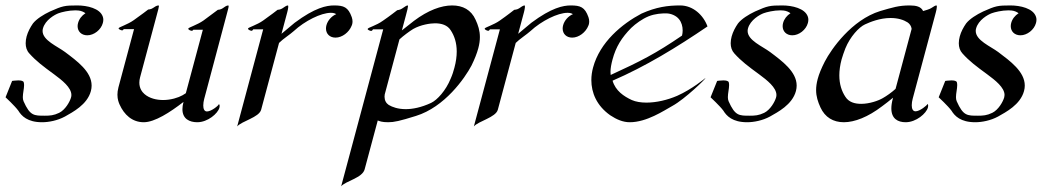

<svg xmlns="http://www.w3.org/2000/svg" viewBox="-31 -438 3740 688"><path d="M337.3 -378.4C327.2 -408.2 281.2 -418.5 246 -418.5C200.6 -418.5 193.4 -417 148.4 -397C124.4 -385.7 99.8 -370.1 87.1 -354C77.6 -340.3 68.9 -324.2 64.4 -307.6C62.2 -299.3 61 -291 61 -283.1C61 -269.3 64.8 -256.5 74 -246.6C98.4 -219.2 123.2 -200.7 163.2 -171.4C191.3 -150.6 224.8 -124.5 224.8 -97.6C224.8 -94.9 224.5 -92.1 223.7 -89.4C219.6 -73.7 202.9 -44.4 181 -33.7C161.7 -24.3 147.4 -23.4 130 -23.4C90.9 -23.4 76.7 -22.6 53.4 -75.2C51.5 -79.6 50.8 -84.6 50.8 -90.1C50.8 -103.8 55.3 -119.8 55.3 -132.9C55.3 -136.6 54.9 -140 54 -143.1C52.6 -148.5 43.6 -149.9 34.3 -149.9C23.5 -149.9 12.4 -148 12.4 -148L-11.1 -89.4C-11.1 -89.4 22.1 -58.6 34.6 -41.5C46.1 -22.5 67.5 0 119.7 0C143.6 0 175 -5.9 201.9 -20.5C229 -36.1 281.5 -62.5 294.7 -111.8C296.5 -118.6 297.3 -125.1 297.3 -131.4C297.3 -181.5 244.8 -219.4 202.2 -251.5C174.5 -272.2 121.6 -293.3 121.6 -327C121.6 -329.9 122 -332.9 122.8 -335.9C131.1 -366.7 165.5 -385.7 179 -390.6C189.3 -394.5 215.4 -400.9 238.4 -400.9C242.3 -400.9 245.7 -400.9 249.5 -400.4C259.9 -399.4 268.7 -395.5 275.2 -390.6C262.2 -382.3 252.6 -370.1 248.7 -355.5C247.6 -351.6 247.1 -347.8 247.1 -344.2C247.1 -325.3 260.9 -311.5 281.8 -311.5C305.7 -311.5 331 -331.1 337.5 -355.5C338.6 -359.6 339.2 -363.6 339.2 -367.4C339.2 -371.3 338.6 -375 337.3 -378.4Z M710.9 -121.6 781.2 -385.7 785.2 -400.9C787.4 -408.8 788.3 -413.3 788.3 -415.8C788.3 -417.8 787.6 -418.5 786.5 -418.5C780.7 -418.5 772.1 -412.1 766.7 -408.2C760 -403.3 749.6 -402.8 749.6 -402.8L697.8 -364.3C676.2 -349.1 645.4 -339.8 643.8 -335.9C642.1 -331.5 652.8 -327.6 656.2 -327.6C659.7 -327.6 661.7 -331.5 661.7 -331.5H695.9L634.9 -104C630.7 -101.1 626.6 -98.6 623.2 -96.7C607.6 -87.9 581 -79.6 553.6 -79.6C530.2 -79.6 504.4 -85.4 486.6 -101.1C478.3 -108.3 468.3 -121.4 468.3 -141.9C468.3 -147.7 469.1 -154.1 471 -161.1L529.9 -380.9C535.9 -403.2 538.5 -412.4 538.5 -416.1C538.5 -418 537.8 -418.5 536.5 -418.5C530.7 -418.5 522.4 -413.1 517 -409.2C510.3 -404.3 499.9 -403.8 499.9 -403.8C499.9 -403.8 472.8 -382.8 448.2 -365.7C426.4 -350.1 395.1 -340.8 394.1 -336.9C393 -333 403.7 -329.1 406.6 -329.1C410 -329.1 412.2 -333.5 412.2 -333.5H449.3L393.4 -125C390.8 -115 389.8 -106.2 389.8 -98.5C389.8 -81.7 394.6 -70.2 397.5 -63.5C413.7 -27.3 442.5 0 484 0C523.5 0 578.5 -35.6 626.5 -72.8C623.9 -62.9 622.7 -54.2 622.7 -46.7C622.7 -11.6 648.5 0 675.9 0C713.5 0 749.7 -31.3 755.3 -52.2C757.9 -62 753.8 -64.9 753.3 -64.9C753.1 -60.5 726.7 -38.6 710.6 -38.6C700.9 -38.6 697.4 -48.2 697.4 -60.3C697.4 -67.7 698.7 -75.9 700.7 -83.5Z M1166 -418.5C1139.1 -418.5 1097.5 -410.6 1024.9 -356.4L977.7 -316.9L998.3 -394C1001.6 -406.2 1003.4 -418.5 1000.5 -418.5C995.1 -418.5 987.1 -412.1 981.1 -408.2C974.4 -403.3 963.6 -402.8 963.6 -402.8C963.6 -402.8 936.9 -381.8 911.7 -364.3C890.6 -349.1 858.8 -339.8 857.8 -335.9C856.6 -331.5 867.3 -327.6 870.7 -327.6C873.6 -327.6 876.5 -333 876.5 -333H912.1L818.9 15.1C835.3 -4.4 897.3 -17.1 904.8 -44.9L968.9 -284.2C982.3 -297.9 1009.5 -315.4 1021.8 -326.7C1061.4 -363.3 1119.4 -392.1 1154.5 -392.1C1162.4 -392.1 1169.3 -390.6 1173.7 -387.2C1157.3 -380.4 1143.3 -364.7 1138.7 -347.7C1137.6 -343.5 1137.1 -339.5 1137.1 -335.8C1137.1 -316.8 1150.5 -303.2 1171.3 -303.2C1195.2 -303.2 1219.8 -322.3 1229 -345.7C1230 -347.7 1230.4 -349.1 1230.8 -350.6C1231.7 -353.7 1232.2 -357.2 1232.2 -361.1C1232.2 -365.7 1231.4 -370.9 1229.5 -376.5C1216.7 -412.6 1200.7 -418.5 1166 -418.5Z M1449.4 -334C1476.6 -349.6 1511.1 -354.5 1527.7 -354.5C1551.1 -354.5 1572.4 -348.1 1584 -329.6C1597.2 -309.8 1605.6 -284.7 1605.6 -253.3C1605.6 -236 1603.1 -216.7 1597.3 -195.3C1593.9 -182.6 1589.9 -169.4 1583.9 -156.2C1566.6 -113.3 1535.6 -79.6 1513.8 -69.3C1478.1 -52.7 1447.2 -46.9 1422.8 -46.9C1395.4 -46.9 1374.9 -54.2 1361.9 -62C1352.5 -68.2 1346.9 -78.4 1346.9 -91.6C1346.9 -94.2 1347.1 -96.9 1347.6 -99.6L1400.4 -296.9C1414.7 -310.1 1436.6 -326.2 1449.4 -334ZM1275.6 168.9 1322.6 -6.3C1329.2 -3.9 1337 0 1359.9 0C1381.4 0 1401.2 -4.4 1459.2 -22.5C1562.4 -54.2 1634.6 -157.7 1658.5 -203.1C1670.3 -227.1 1678.1 -247.1 1682.9 -265.1C1686.9 -279.9 1688.6 -293.1 1688.6 -305.1C1688.6 -328.5 1682.2 -347.9 1673.2 -367.2C1657.3 -402.8 1627.3 -418.5 1589.2 -418.5C1550.2 -418.5 1503.1 -401.4 1452.4 -363.3L1409.1 -329.1L1423.2 -381.8C1428.6 -402 1431 -411.8 1431 -415.9C1431 -417.7 1430.5 -418.5 1429.6 -418.5C1425.7 -418.5 1420.7 -414.6 1409.5 -407.2C1403.4 -402.8 1392.3 -401.4 1392.3 -401.4C1392.3 -401.4 1366.3 -380.9 1341.2 -363.8C1317 -346.2 1287.8 -339.4 1286.5 -334.5C1285.4 -330.6 1296.2 -327.1 1299.2 -327.1C1302.6 -327.1 1305.6 -333 1305.6 -333H1342.2L1191.5 229.5C1207.8 210.4 1267.4 199.7 1275.6 168.9Z M2014.1 -418.5C1987.3 -418.5 1945.6 -410.6 1873 -356.4L1825.8 -316.9L1846.5 -394C1849.7 -406.2 1851.5 -418.5 1848.6 -418.5C1843.2 -418.5 1835.2 -412.1 1829.3 -408.2C1822.6 -403.3 1811.7 -402.8 1811.7 -402.8C1811.7 -402.8 1785.1 -381.8 1759.9 -364.3C1738.7 -349.1 1706.9 -339.8 1705.9 -335.9C1704.7 -331.5 1715.4 -327.6 1718.8 -327.6C1721.7 -327.6 1724.6 -333 1724.6 -333H1760.3L1667 15.1C1683.5 -4.4 1745.5 -17.1 1752.9 -44.9L1817 -284.2C1830.5 -297.9 1857.6 -315.4 1869.9 -326.7C1909.5 -363.3 1967.5 -392.1 2002.7 -392.1C2010.5 -392.1 2017.4 -390.6 2021.9 -387.2C2005.4 -380.4 1991.5 -364.7 1986.9 -347.7C1985.8 -343.5 1985.2 -339.5 1985.2 -335.8C1985.2 -316.8 1998.6 -303.2 2019.4 -303.2C2043.3 -303.2 2068 -322.3 2077.2 -345.7C2078.2 -347.7 2078.6 -349.1 2079 -350.6C2079.8 -353.7 2080.3 -357.2 2080.3 -361.1C2080.3 -365.7 2079.6 -370.9 2077.6 -376.5C2064.8 -412.6 2048.8 -418.5 2014.1 -418.5Z M2412.9 -310.5C2317.9 -245.6 2264.8 -218.8 2157.3 -169.4C2156.8 -172.8 2156.6 -176.4 2156.6 -180C2156.6 -193.4 2159.5 -208.5 2163.8 -224.6C2176.1 -270.5 2196.6 -303.2 2230.8 -337.9C2247.2 -353.5 2270.2 -370.1 2292.7 -379.4C2316.8 -389.2 2341.4 -390.1 2355.6 -390.1C2374.2 -390.1 2392.8 -381.3 2402.2 -369.1C2411.2 -358.3 2415.2 -343.3 2415.2 -328.9C2415.2 -322.5 2414.4 -316.3 2412.9 -310.5ZM2504.2 -343.3C2489.3 -384.3 2452.1 -418.5 2406.2 -418.5C2362.2 -418.5 2320.7 -413.1 2267.5 -389.2C2198.1 -352.5 2118.5 -287.1 2094.1 -195.8C2090.2 -181.4 2088 -166.3 2088 -151C2088 -106.1 2106.7 -59.5 2155.7 -24.9C2178.5 -9.8 2201.3 0 2225.7 0C2286.2 0 2347 -41 2378.6 -58.6C2422.6 -82.5 2501 -158.2 2496.6 -158.2C2496.6 -158.2 2448.7 -118.2 2395.6 -94.7C2360.8 -79.6 2320.7 -70.3 2285.5 -70.3C2265.5 -70.3 2247.3 -73.2 2232.8 -79.6C2204.6 -92.8 2174.7 -112.3 2164 -148.9C2281.6 -199.7 2393.7 -268.1 2504.2 -343.3Z M2863.7 -378.4C2853.6 -408.2 2807.5 -418.5 2772.4 -418.5C2727 -418.5 2719.7 -417 2674.8 -397C2650.8 -385.7 2626.1 -370.1 2613.5 -354C2604 -340.3 2595.3 -324.2 2590.8 -307.6C2588.6 -299.3 2587.3 -291 2587.3 -283.1C2587.3 -269.3 2591.2 -256.5 2600.3 -246.6C2624.8 -219.2 2649.6 -200.7 2689.6 -171.4C2717.7 -150.6 2751.2 -124.5 2751.2 -97.6C2751.2 -94.9 2750.8 -92.1 2750.1 -89.4C2745.9 -73.7 2729.3 -44.4 2707.4 -33.7C2688.1 -24.3 2673.8 -23.4 2656.4 -23.4C2617.2 -23.4 2603.1 -22.6 2579.8 -75.2C2577.9 -79.6 2577.2 -84.6 2577.2 -90.1C2577.2 -103.8 2581.6 -119.8 2581.6 -132.9C2581.6 -136.6 2581.3 -140 2580.4 -143.1C2578.9 -148.5 2569.9 -149.9 2560.7 -149.9C2549.9 -149.9 2538.8 -148 2538.8 -148L2515.2 -89.4C2515.2 -89.4 2548.5 -58.6 2561 -41.5C2572.5 -22.5 2593.8 0 2646.1 0C2670 0 2701.4 -5.9 2728.2 -20.5C2755.4 -36.1 2807.9 -62.5 2821.1 -111.8C2822.9 -118.6 2823.7 -125.1 2823.7 -131.4C2823.7 -181.5 2771.2 -219.4 2728.6 -251.5C2700.9 -272.2 2648 -293.3 2648 -327C2648 -329.9 2648.4 -332.9 2649.2 -335.9C2657.4 -366.7 2691.8 -385.7 2705.3 -390.6C2715.7 -394.5 2741.8 -400.9 2764.7 -400.9C2768.6 -400.9 2772.1 -400.9 2775.8 -400.4C2786.3 -399.4 2795 -395.5 2801.5 -390.6C2788.6 -382.3 2778.9 -370.1 2775 -355.5C2774 -351.6 2773.5 -347.8 2773.5 -344.2C2773.5 -325.3 2787.3 -311.5 2808.2 -311.5C2832.1 -311.5 2857.3 -331.1 2863.9 -355.5C2865 -359.6 2865.6 -363.6 2865.6 -367.4C2865.6 -371.3 2865 -375 2863.7 -378.4Z M3324.1 -418.5C3321.2 -418.5 3315.5 -415.5 3305.4 -408.7C3300.6 -405.3 3284.1 -400.4 3276.8 -398.4C3269.4 -414.6 3251.4 -418.5 3228.4 -418.5C3189.4 -418.5 3166.9 -411.1 3123 -398.4C3020.7 -366.7 2947.8 -262.2 2924.5 -217.3C2912.3 -193.4 2903.8 -172.9 2899 -154.8C2895.1 -140.1 2893.4 -127.2 2893.4 -115.4C2893.4 -92.1 2899.9 -73 2908.9 -53.2C2925.2 -17.6 2954.7 0 2992.8 0C3031.3 0 3079.3 -18.6 3129.7 -57.1C3140.7 -65.4 3155.3 -76.2 3169.1 -87.9L3168.2 -84.5C3164.6 -71 3163 -59.4 3163 -49.6C3163 -12.5 3186.3 0 3214.4 0C3252 0 3288.4 -31.7 3294 -52.7C3296.6 -62.5 3293 -65.4 3292.5 -65.4C3291.8 -61 3265 -39.1 3249.8 -39.1C3239.7 -39.1 3236.1 -48.8 3236.1 -61C3236.1 -68.3 3237.4 -76.5 3239.4 -84L3322.1 -392.6C3324.3 -401 3326.1 -409.2 3326.1 -414C3326.1 -416.8 3325.5 -418.5 3324.1 -418.5ZM3235.7 -334.5 3178.1 -119.6C3164.5 -106.9 3144.7 -93.3 3133.2 -86.9C3117 -77.1 3084.6 -65.9 3054.9 -65.9C3031.9 -65.9 3010.5 -71.8 2998.2 -91.3C2985.3 -110.7 2976.6 -135.9 2976.6 -167.9C2976.6 -185 2979.1 -204 2984.7 -225.1C2988 -237.3 2993 -250.5 2998.2 -264.6C3015.4 -306.6 3047 -340.8 3068.6 -350.6C3086.5 -358.9 3121.7 -373.5 3160.2 -373.5C3187.1 -373.5 3207.2 -366.7 3221 -357.9C3228.5 -353 3234.5 -344.7 3235.7 -334.5Z M3681.1 -378.4C3671 -408.2 3624.9 -418.5 3589.8 -418.5C3544.3 -418.5 3537.1 -417 3492.2 -397C3468.2 -385.7 3443.5 -370.1 3430.9 -354C3421.4 -340.3 3412.6 -324.2 3408.2 -307.6C3406 -299.3 3404.7 -291 3404.7 -283.1C3404.7 -269.3 3408.6 -256.5 3417.7 -246.6C3442.1 -219.2 3466.9 -200.7 3506.9 -171.4C3535 -150.6 3568.6 -124.5 3568.6 -97.6C3568.6 -94.9 3568.2 -92.1 3567.5 -89.4C3563.3 -73.7 3546.7 -44.4 3524.7 -33.7C3505.4 -24.3 3491.2 -23.4 3473.8 -23.4C3434.6 -23.4 3420.5 -22.6 3397.2 -75.2C3395.3 -79.6 3394.6 -84.6 3394.6 -90.1C3394.6 -103.8 3399 -119.8 3399 -132.9C3399 -136.6 3398.7 -140 3397.8 -143.1C3396.3 -148.5 3387.3 -149.9 3378.1 -149.9C3367.3 -149.9 3356.1 -148 3356.1 -148L3332.6 -89.4C3332.6 -89.4 3365.9 -58.6 3378.4 -41.5C3389.9 -22.5 3411.2 0 3463.5 0C3487.4 0 3518.7 -5.9 3545.6 -20.5C3572.8 -36.1 3625.2 -62.5 3638.4 -111.8C3640.3 -118.6 3641.1 -125.1 3641.1 -131.4C3641.1 -181.5 3588.5 -219.4 3546 -251.5C3518.2 -272.2 3465.4 -293.3 3465.4 -327C3465.4 -329.9 3465.7 -332.9 3466.6 -335.9C3474.8 -366.7 3509.2 -385.7 3522.7 -390.6C3533 -394.5 3559.2 -400.9 3582.1 -400.9C3586 -400.9 3589.4 -400.9 3593.2 -400.4C3603.7 -399.4 3612.4 -395.5 3618.9 -390.6C3606 -382.3 3596.3 -370.1 3592.4 -355.5C3591.4 -351.6 3590.9 -347.8 3590.9 -344.2C3590.9 -325.3 3604.6 -311.5 3625.6 -311.5C3649.5 -311.5 3674.7 -331.1 3681.3 -355.5C3682.4 -359.6 3683 -363.6 3683 -367.4C3683 -371.3 3682.4 -375 3681.1 -378.4Z"/></svg>

Font: Pierce
Style: Oblique
Weight: 400
Italic angle: -15°
Version: Version 0.2.0